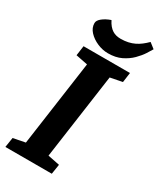

<svg xmlns="http://www.w3.org/2000/svg" viewBox="-223 -912 827 985"><g transform="rotate(30 191.0 -419.5)"><path d="M-4 -58 67 -72 138 -576 68 -590 76 -648H351L343 -590L272 -576L201 -72L271 -58L262 0H-13ZM395 -814Q388 -802 374 -780Q360 -758 336.5 -734.5Q313 -711 280 -695Q247 -679 202 -679Q170 -679 138.5 -692.5Q107 -706 86 -728.5Q65 -751 65 -779Q65 -795 84.5 -810.5Q104 -826 133 -836Q142 -818 152 -806.5Q162 -795 172.5 -788.5Q183 -782 195 -779Q207 -776 221 -776Q245 -776 265 -780.5Q285 -785 301.5 -793Q318 -801 333 -812.5Q348 -824 363 -839Z"/></g></svg>

Font: Faustina VF Beta
Style: Italic
Weight: 400
Italic angle: -8°
Designer: Alfonso Garcia
Foundry: Omnibus-Type
Version: Version 1.006